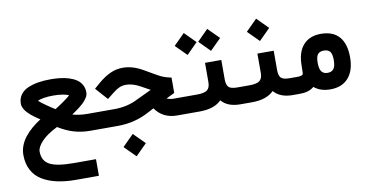

<svg xmlns="http://www.w3.org/2000/svg" viewBox="-86 -843 2738 1422"><g transform="rotate(-10 1283.5 -132.0)"><path d="M600.6 0H549.8Q482.9 0 425.5 -17.3Q368.2 -34.7 310.5 -70.3Q230.5 -30.8 191.4 11.5Q152.3 53.7 152.3 86.9Q152.3 155.8 205.3 185.1Q258.3 214.4 386.7 214.4H534.2H553.7V233.9V319.8V339.4H534.2H380.9Q301.8 339.4 239 325.4Q176.3 311.5 128.7 282.5Q81.1 253.4 55.2 204.8Q29.3 156.2 29.3 90.3Q29.3 55.2 42.2 21Q55.2 -13.2 78.9 -43Q102.5 -72.8 132.6 -98.4Q162.6 -124 199.2 -147.5Q186.5 -155.8 179.7 -160.4Q172.9 -165 158 -175.8Q143.1 -186.5 134 -194.6Q125 -202.6 112.8 -214.8Q100.6 -227.1 93.8 -237.5Q86.9 -248 81.8 -260.7Q76.7 -273.4 76.7 -285.6Q76.7 -324.7 96.9 -353.3Q117.2 -381.8 152.8 -397.2Q188.5 -412.6 230.7 -419.7Q272.9 -426.8 323.2 -426.8Q363.3 -426.8 397.7 -422.6Q432.1 -418.5 464.4 -408.2Q496.6 -397.9 519.3 -382.3Q542 -366.7 555.7 -342Q569.3 -317.4 569.3 -285.6Q569.3 -274.9 565.9 -264.2Q562.5 -253.4 554.7 -242.7Q546.9 -231.9 539.6 -222.7Q532.2 -213.4 519.5 -202.6Q506.8 -191.9 498.8 -185.1Q490.7 -178.2 476.3 -168.2Q461.9 -158.2 456.3 -154.3Q450.7 -150.4 438 -142.1Q484.9 -127 555.2 -127H600.6Q606 -127 609.4 -106.4Q612.8 -85.9 612.8 -66.9V-61.5Q612.8 -41.5 609.6 -20.8Q606.4 0 600.6 0ZM322.8 -202.6Q330.6 -207.5 342.8 -215.3Q355 -223.1 369.1 -232.7Q383.3 -242.2 396.7 -252Q410.2 -261.7 421.6 -270.8Q433.1 -279.8 439.5 -285.6Q427.7 -293.5 395.3 -299.1Q362.8 -304.7 322.3 -304.7Q282.2 -304.7 250 -299.1Q217.8 -293.5 206.1 -285.6Q221.2 -271 261 -243.4Q300.8 -215.8 322.8 -202.6Z M770 161.6 854 77.6 938 161.6 854 245.6ZM1259.3 0H1201.7Q1095.7 0 1037.6 -82.5L995.1 -60.1Q885.7 0 755.4 0H595.7Q589.8 0 586.7 -20.8Q583.5 -41.5 583.5 -61.5V-66.9Q583.5 -85.9 586.9 -106.4Q590.3 -127 595.7 -127H754.4Q852.5 -127 934.1 -169.9L1042 -220.7L976.6 -256.8Q918 -289.6 868.2 -289.6Q840.8 -289.6 818.8 -280.3Q796.9 -271 768.1 -248.5L733.4 -220.7L718.8 -209L706.5 -222.7L650.4 -285.6L637.2 -300.8L652.3 -313.5L682.1 -339.4Q729.5 -378.9 772.9 -398.4Q816.4 -418 865.2 -418Q939 -418 1014.6 -374.5L1106.9 -321.3Q1149.9 -296.4 1193.8 -287.1L1209.5 -283.7V-268.1V-180.2V-168L1198.2 -162.6L1146.5 -137.7Q1168.5 -127 1200.2 -127H1259.3Q1264.6 -127 1268.1 -106.4Q1271.5 -85.9 1271.5 -66.9V-61.5Q1271.5 -41.5 1268.3 -20.8Q1265.1 0 1259.3 0Z M1450.2 -510.3 1532.2 -592.8 1614.7 -510.3Q1611.8 -507.3 1608.9 -503.9Q1602.5 -497.6 1574.7 -470Q1546.9 -442.4 1532.2 -427.7ZM1273.4 -510.3 1356 -592.8 1438 -510.3 1356 -427.7ZM1687.5 0H1677.2Q1582.5 0 1535.6 -54.7Q1481 0 1372.1 0H1254.4Q1248.5 0 1245.4 -20.8Q1242.2 -41.5 1242.2 -61.5V-66.9Q1242.2 -85.9 1245.6 -106.4Q1249 -127 1254.4 -127H1374.5Q1430.2 -127 1451.4 -144.5Q1472.7 -162.1 1472.7 -202.6V-328.6V-348.1H1492.2H1575.7H1595.2V-328.6V-202.6Q1595.2 -160.2 1612.1 -143.6Q1628.9 -127 1676.8 -127H1687.5Q1692.9 -127 1696.3 -106.4Q1699.7 -85.9 1699.7 -66.9V-61.5Q1699.7 -41.5 1696.5 -20.8Q1693.4 0 1687.5 0Z M2081.1 0H2071.3Q1977.5 0 1929.7 -55.2Q1874 0 1766.1 0H1682.6Q1676.8 0 1673.6 -20.8Q1670.4 -41.5 1670.4 -61.5V-66.9Q1670.4 -85.9 1673.8 -106.4Q1677.2 -127 1682.6 -127H1768.6Q1824.2 -127 1845.5 -144.5Q1866.7 -162.1 1866.7 -202.6V-328.6V-348.1H1886.2H1969.7H1989.3V-328.6V-202.6Q1989.3 -160.2 2006.1 -143.6Q2022.9 -127 2070.8 -127H2081.1Q2086.4 -127 2089.8 -106.4Q2093.3 -85.9 2093.3 -66.9V-61.5Q2093.3 -41.5 2090.1 -20.8Q2086.9 0 2081.1 0ZM1817.9 -520.5 1901.9 -604.5 1985.8 -520.5 1901.9 -436.5Z M2076.2 -127H2125.5Q2145.5 -127 2156.2 -130.1Q2167 -133.3 2169.4 -137.2Q2171.9 -141.1 2172.4 -147.9Q2173.8 -169.4 2173.8 -202.6Q2173.8 -303.2 2220.9 -356.9Q2268.1 -410.6 2354 -410.6Q2444.8 -410.6 2491.5 -357.4Q2538.1 -304.2 2538.1 -201.7Q2538.1 -103.5 2490.2 -48.3Q2442.4 6.8 2354 6.8Q2279.3 6.8 2231.9 -33.2Q2193.8 0 2126.5 0H2076.2Q2070.3 0 2067.1 -20.8Q2064 -41.5 2064 -61.5V-66.9Q2064 -85.9 2067.4 -106.4Q2070.8 -127 2076.2 -127ZM2415.5 -203.6Q2415.5 -248.5 2401.1 -266.6Q2386.7 -284.7 2354.5 -284.7Q2323.2 -284.7 2308.8 -266.6Q2294.4 -248.5 2294.4 -203.6Q2294.4 -156.7 2309.6 -137Q2324.7 -117.2 2355 -117.2Q2385.3 -117.2 2400.4 -137Q2415.5 -156.7 2415.5 -203.6Z"/></g></svg>

Font: Shabnam FD-WOL
Style: Bold-FD-WOL
Weight: 700
Foundry: DejaVu fonts team - Redesigned by Saber Rastikerdar - Based on Vazir font
Version: Version 5.0.0